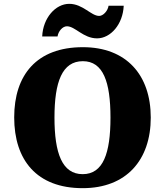

<svg xmlns="http://www.w3.org/2000/svg" viewBox="-20 -971 860 1001"><path d="M486 -771C557 -771 621 -845 625 -941H546C542 -914 518 -888 497 -888C455 -888 412 -951 341 -951C269 -951 204 -877 200 -781H280C284 -808 306 -834 329 -834C372 -834 414 -771 486 -771ZM411 10C639 10 766 -137 766 -358C766 -580 639 -725 412 -725C171 -725 54 -580 54 -359C54 -137 171 10 411 10ZM411 -63C304 -63 264 -172 264 -358C264 -544 304 -652 412 -652C518 -652 556 -544 556 -358C556 -172 518 -63 411 -63Z"/></svg>

Font: Noto Serif Georgian Black
Style: Regular
Weight: 900
Designer: Monotype Design Team, Akaki Razmadze
Foundry: Google LLC
Version: Version 2.003